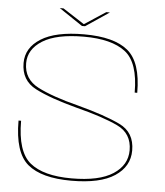

<svg xmlns="http://www.w3.org/2000/svg" viewBox="-55 -841 770 895"><g transform="rotate(5 330.0 -393.5)"><path d="M298.5 -718.5 188.5 -792.5H206L306.5 -727.5L406 -792.5H423L313 -718.5ZM311.5 4.5Q172 4.5 107.2 -49.8Q42.5 -104 42.5 -253.5H54.5Q54.5 -109.5 117.2 -58Q180 -6.5 311.5 -6.5Q441 -6.5 505.8 -48.8Q570.5 -91 570.5 -160.5Q570.5 -239.5 501 -272.2Q431.5 -305 307.5 -336.5Q180.5 -370 111.5 -405.8Q42.5 -441.5 42.5 -523Q42.5 -594.5 111 -637.5Q179.5 -680.5 312.5 -680.5Q452.5 -680.5 517.5 -627Q582.5 -573.5 582.5 -430.5H570.5Q570.5 -571 506.5 -620.2Q442.5 -669.5 312.5 -669.5Q184.5 -669.5 119.5 -629Q54.5 -588.5 54.5 -523Q54.5 -448.5 123 -413.2Q191.5 -378 314 -347Q442 -313 512.2 -279Q582.5 -245 582.5 -160.5Q582.5 -85.5 514.5 -40.5Q446.5 4.5 311.5 4.5Z"/></g></svg>

Font: Anybody ExtraExpanded Thin
Style: Regular
Weight: 100
Width: 8
Designer: Tyler Finck
Foundry: Etcetera Type Company
Version: Version 1.010; ttfautohint (v1.8.3) -l 8 -r 50 -G 200 -x 14 